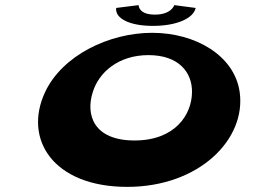

<svg xmlns="http://www.w3.org/2000/svg" viewBox="-20 -712 1001 749"><path d="M659.9 -692C659.9 -692 649.2 -655 584.2 -655C519.2 -655 520.9 -692 520.9 -692L433.2 -681C428.1 -641 483.5 -611 576.5 -611C670.5 -611 735.1 -641 743.2 -681ZM156 -353C69.9 -169 187.4 17 476.4 17C757.4 17 940.9 -169 915 -353C894.7 -495 743.4 -584 573.4 -584C404.4 -584 222.7 -495 156 -353ZM342 -353C365.8 -430 442.1 -497 559.1 -497C677.1 -497 729.8 -430 729 -353C728.6 -265 663.1 -164 505.1 -164C344.1 -164 313.6 -265 342 -353Z"/></svg>

Font: Hussar Milosc
Style: Obl
Weight: 700
Foundry: Cannot Into Space Fonts
Version: Version 1.02